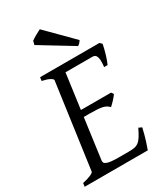

<svg xmlns="http://www.w3.org/2000/svg" viewBox="-205 -921 872 1008"><g transform="rotate(-30 231.0 -417.0)"><path d="M418 -119.1Q408.2 -76.7 398.2 -45.4Q388.2 -14.2 382.8 0H0L2.9 -21Q33.7 -27.8 52.2 -35.9Q70.8 -43.9 71.8 -50.8L143.1 -564Q144 -569.8 128.9 -578.6Q113.8 -587.4 82 -594.2L85 -615.2H444.8L457 -603Q454.6 -590.3 450.9 -575.2Q447.3 -560.1 442.6 -544.9Q438 -529.8 433.1 -516.1Q428.2 -502.4 423.8 -493.2H402.8Q405.3 -515.6 404.8 -530.5Q404.3 -545.4 400.9 -554.4Q397.5 -563.5 391.6 -567.1Q385.7 -570.8 377 -570.8H213.4L184.6 -358.9H367.2L377 -345.2Q372.1 -338.4 366 -331.1Q359.9 -323.7 353.3 -316.7Q346.7 -309.6 340.3 -303.5Q334 -297.4 329.1 -293Q321.3 -301.3 312.5 -306.4Q303.7 -311.5 290.8 -314.5Q277.8 -317.4 259 -318.6Q240.2 -319.8 212.9 -319.8H179.2L146 -75.2Q145 -67.9 147.5 -62.3Q149.9 -56.6 159.2 -52.5Q168.5 -48.3 186 -46.1Q203.6 -43.9 232.9 -43.9H292Q312.5 -43.9 326.7 -46.4Q340.8 -48.8 352.3 -57.4Q363.8 -65.9 374.5 -82.5Q385.3 -99.1 398.9 -127.9ZM362.3 -680.2Q355.5 -670.4 351.3 -666Q347.2 -661.6 339.4 -657.2L143.6 -776.4L149.4 -799.3Q153.8 -802.7 161.6 -807.6Q169.4 -812.5 178.2 -817.4Q187 -822.3 195.3 -826.7Q203.6 -831.1 209.5 -834Z"/></g></svg>

Font: Gentium Plus Phon
Style: Italic
Weight: 400
Italic angle: -8°
Designer: J. Victor Gaultney, Annie Olsen, Iska Routamaa, Becca Hirsbrunner
Foundry: SIL International
Version: Version 5.000